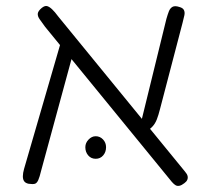

<svg xmlns="http://www.w3.org/2000/svg" viewBox="-20 -593 691 630"><path d="M585 8Q576 15 569 16.5Q562 18 556.5 15Q551 12 544 4L128 -505Q117 -520 110 -530Q103 -540 104 -548.5Q105 -557 117 -567Q127 -575 134.5 -573Q142 -571 151 -562.5Q160 -554 171 -539L587 -30Q594 -22 595.5 -15.5Q597 -9 594.5 -3Q592 3 585 8ZM74 10Q64 8 59.5 2Q55 -4 55 -14.5Q55 -25 59 -39L183 -466L229 -452L115 -33Q110 -12 105.5 -2Q101 8 94.5 10Q88 12 74 10ZM456 -159 436 -164 526 -531Q530 -545 534 -555.5Q538 -566 546 -570.5Q554 -575 569 -570Q580 -567 583.5 -560Q587 -553 585 -543Q583 -533 579 -518L505 -235Q500 -215 494.5 -201Q489 -187 480 -177.5Q471 -168 456 -159ZM294 -72Q279 -72 269.5 -83Q260 -94 260 -110Q260 -124 270.5 -135Q281 -146 294 -146Q308 -146 318 -135.5Q328 -125 328 -110Q328 -94 318.5 -83Q309 -72 294 -72Z"/></svg>

Font: Fredoka Light Light
Style: Regular
Weight: 300
Version: Version 2.001